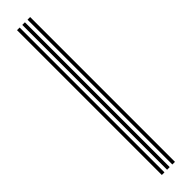

<svg xmlns="http://www.w3.org/2000/svg" viewBox="-285 -775 750 750"><g transform="rotate(-45 90.0 -400.0)"><path d="M111.7 0V-800H126.2V0ZM53.7 0V-800H68.2V0ZM82.7 0V-800H97.2V0Z"/></g></svg>

Font: Big Shoulders Inline Display SC Thin
Style: Regular
Weight: 100
Designer: Patric King
Foundry: XO Type Co
Version: Version 2.002